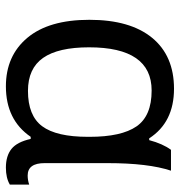

<svg xmlns="http://www.w3.org/2000/svg" viewBox="-0 -586 596 635"><g transform="rotate(90 297.5 -268.0)"><path d="M265 10Q164 10 104.5 -61Q45 -132 45 -266Q45 -401 104.5 -473.5Q164 -546 273 -546Q384 -546 437 -464H443Q455 -509 475 -536H544Q519 -461 519 -326V-118Q519 -62 560 -62Q575 -62 590 -67V-3Q568 10 534 10Q495 10 472 -8.5Q449 -27 439 -72H432Q376 10 265 10ZM280 -63Q362 -63 397 -110Q432 -157 432 -261V-267Q432 -372 397.5 -422Q363 -472 279 -472Q136 -472 136 -265Q136 -163 171 -113Q206 -63 280 -63Z"/></g></svg>

Font: Advent Sans Logo
Style: Regular
Weight: 400
Designer: Types & Symbols
Foundry: Types & Symbols
Version: Version 1.002